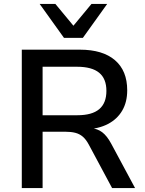

<svg xmlns="http://www.w3.org/2000/svg" viewBox="-20 -958 740 978"><path d="M91 0V-705H387Q503 -705 565.5 -651.5Q628 -598 628 -498Q628 -438 602.5 -394.5Q577 -351 530 -326.5Q483 -302 418 -299L424 -306L443 -305Q476 -303 500.5 -284.5Q525 -266 546 -227L668 0H551L432 -222Q418 -248 401.5 -262Q385 -276 363.5 -281.5Q342 -287 313 -287H197V0ZM197 -371H374Q449 -371 485.5 -402Q522 -433 522 -495Q522 -557 485 -587.5Q448 -618 372 -618H197ZM306 -765 182 -938H262L354 -827L446 -938H526L402 -765Z"/></svg>

Font: NunitoSans_10ptSemiBold
Style: Regular
Weight: 600
Designer: Vernon Adams
Foundry: Vernon Adams
Version: Version 3.101;gftools[0.9.27]